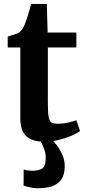

<svg xmlns="http://www.w3.org/2000/svg" viewBox="-20 -724 443 994"><path d="M208 9.6Q146.6 9.6 115.8 -19.1Q85.1 -47.7 85.1 -111.9V-478.4H19.9V-534.6Q31.5 -538.8 43.6 -542.3Q55.8 -545.8 66.1 -549.5Q76.5 -553.2 82.6 -558.6Q89.2 -564.6 93.9 -570.8Q98.5 -577 102.5 -585.1Q106.5 -593.2 110.6 -604.2Q115.8 -616.9 121.3 -634.6Q126.8 -652.3 132.2 -670.7Q137.6 -689.1 141.4 -703.5H222.3L226.6 -555.7H375.3V-478.4H227.7V-197.7Q227.7 -144.7 231.6 -120.4Q235.5 -96.2 247.1 -89.8Q258.8 -83.4 281.6 -83.4Q306.5 -83.4 333 -89.4Q359.5 -95.3 375.3 -101.5L394.5 -45.8Q377.4 -32.6 347.3 -20Q317.1 -7.3 280.6 1.1Q244.2 9.6 208 9.6ZM174.1 250.6Q156.3 250.6 135.8 246.2Q115.3 241.8 102.1 236.5L102.5 153.2Q113 156.7 126 158.4Q139.1 160.1 145.5 160.1Q180.3 160.1 198.6 148.5Q216.8 136.8 216.8 91Q216.8 72.1 210.7 53.3Q204.5 34.4 196.8 19.5Q189.1 4.7 183.9 -2.2L227.5 -6.4L247.3 -2.2Q258.2 7.3 274.6 28.9Q291.1 50.5 303.8 79.9Q316.5 109.4 315 142.7Q313.6 182.9 296.4 206.5Q279.2 230.2 248.3 240.4Q217.5 250.6 174.1 250.6Z"/></svg>

Font: Merriweather 7pt Light
Style: Regular
Weight: 300
Designer: Eben Sorkin
Foundry: Eben Sorkin
Version: Version 2.200;gftools[0.9.31]